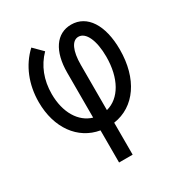

<svg xmlns="http://www.w3.org/2000/svg" viewBox="-175 -677 949 1004"><g transform="rotate(-30 300.0 -175.0)"><path d="M254 -342V-71C178 -93 128 -174 128 -286C128 -370 156 -442 210 -497L157 -550C86 -484 48 -389 48 -283C48 -127 130 -15 254 6V200H336V7C468 -12 553 -134 553 -310C553 -458 493 -550 397 -550C307 -550 254 -471 254 -342ZM336 -69V-342C336 -426 359 -476 398 -476C443 -476 473 -411 473 -313C473 -183 420 -91 336 -69Z"/></g></svg>

Font: CommitMono
Style: 400Regular
Weight: 400
Monospace: yes
Designer: Eigil Nikolajsen
Foundry: Eigil Nikolajsen
Version: Version 1.143